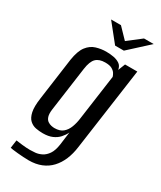

<svg xmlns="http://www.w3.org/2000/svg" viewBox="-193 -709 749 894"><g transform="rotate(30 181.5 -262.0)"><path d="M122 118Q109 118 93 117Q77 116 61.5 114.5Q46 113 35 111.5Q24 110 21 109L27 66Q39 68 62 70.5Q85 73 103 73Q115 73 131.5 71.5Q148 70 165 61.5Q182 53 195 34Q208 15 213 -20L222 -89Q214 -72 200.5 -57Q187 -42 166.5 -33Q146 -24 116 -24Q97 -24 78.5 -27.5Q60 -31 45.5 -44Q31 -57 25 -84.5Q19 -112 26 -160L57 -385Q65 -436 84 -460.5Q103 -485 129.5 -493Q156 -501 183 -501Q204 -501 223 -497.5Q242 -494 256 -484.5Q270 -475 273 -455L288 -493H354L292 -51Q287 -13 274 18Q261 49 240 71.5Q219 94 189.5 106Q160 118 122 118ZM151 -72Q180 -72 196.5 -86Q213 -100 221.5 -123Q230 -146 233 -170L267 -414Q265 -422 259 -431.5Q253 -441 240.5 -448Q228 -455 204 -455Q172 -455 155 -438.5Q138 -422 132 -379L99 -141Q96 -117 100.5 -103Q105 -89 114.5 -82.5Q124 -76 134 -74Q144 -72 151 -72ZM204 -546 127 -642H180L233 -587L304 -642H356L251 -546Z"/></g></svg>

Font: Alumni Sans Thin Medium
Style: Italic
Weight: 500
Italic angle: -8°
Version: Version 1.016